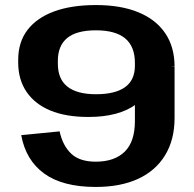

<svg xmlns="http://www.w3.org/2000/svg" viewBox="-20 -730 769 760"><path d="M671 -263Q671 -177 633.5 -115.5Q596 -54 526.5 -22Q457 10 359 10Q228 10 155 -43Q82 -96 64 -195L216 -210Q228 -154 261.5 -122Q295 -90 359 -90Q433 -90 473.5 -129.5Q514 -169 514 -251V-465H671ZM360 -710Q458 -710 527.5 -681.5Q597 -653 634 -598.5Q671 -544 671 -466L587 -461Q587 -368 519 -317.5Q451 -267 330 -267Q241 -267 179.5 -292.5Q118 -318 85 -366.5Q52 -415 52 -483V-493Q52 -563 88.5 -611Q125 -659 193.5 -684.5Q262 -710 360 -710ZM360 -610Q283 -610 246 -579.5Q209 -549 209 -489V-478Q209 -417 247 -387Q285 -357 360 -357Q436 -357 475 -385Q514 -413 514 -470V-481Q514 -546 475.5 -578Q437 -610 360 -610Z"/></svg>

Font: Pathway Extreme 72pt
Style: Bold
Weight: 700
Designer: Eduardo Rodriguez Tunni
Foundry: Eduardo Rodriguez Tunni
Version: Version 1.001;gftools[0.9.26]